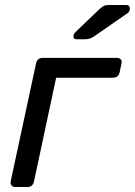

<svg xmlns="http://www.w3.org/2000/svg" viewBox="-20 -753 543 773"><path d="M42 0Q32 0 26.5 -6.5Q21 -13 23 -23L125 -497Q130 -520 152 -520H451Q461 -520 466.5 -513.5Q472 -507 469 -497L462 -463Q457 -440 434 -440H206L117 -23Q112 0 90 0ZM288 -595Q273 -595 276 -611Q278 -618 284 -624L378 -714Q390 -725 397.5 -729Q405 -733 419 -733H488Q503 -733 503 -717Q502 -707 495 -701L358 -606Q342 -595 323 -595Z"/></svg>

Font: Lubike
Style: Italic
Weight: 400
Italic angle: -12°
Foundry: Honoka55
Version: Version 1.000;July 22, 2022;FontCreator 14.0.0.2862 64-bit